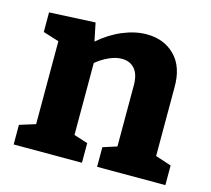

<svg xmlns="http://www.w3.org/2000/svg" viewBox="-84 -648 821 747"><g transform="rotate(15 326.0 -274.0)"><path d="M641 -79V0H366V-79L422 -97V-343Q422 -387 403 -409Q384 -431 351 -431Q328 -431 301.5 -419.5Q275 -408 249 -387V-97L305 -79V0H30V-79L94 -99V-433L30 -453V-532L215 -541L230 -468Q275 -507 324.5 -527.5Q374 -548 420 -548Q490 -548 534 -503.5Q578 -459 577 -376V-100Z"/></g></svg>

Font: Bitter Pro OGT
Style: Bold
Weight: 700
Designer: Sol Matas, and Bitter project Authors
Foundry: Sol Matas
Version: Version 2.110